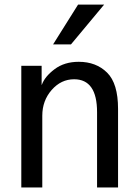

<svg xmlns="http://www.w3.org/2000/svg" viewBox="-20 -829 609 849"><path d="M74.2 0V-538.1H164.1V-454.1H165Q177.7 -490.2 221.2 -522.9Q264.6 -555.7 328.1 -555.7Q405.3 -555.7 453.6 -507.8Q502 -460 502 -347.7V0H409.2V-333Q409.2 -478.5 307.6 -478.5Q250 -478.5 208.5 -431.2Q167 -383.8 167 -317.4V0ZM214.8 -632.8 325.2 -808.6H440.4L293.9 -632.8Z"/></svg>

Font: Gothic A1 Medium
Style: Regular
Weight: 500
Designer: HanYang I&C Co.,Ltd.
Foundry: HanYang I&C Co.,Ltd.
Version: Version 2.50